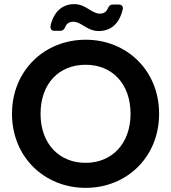

<svg xmlns="http://www.w3.org/2000/svg" viewBox="-20 -901 826 928"><path d="M394 7C592 7 749 -141 749 -351C749 -561 592 -709 394 -709C196 -709 38 -561 38 -351C38 -141 196 7 394 7ZM394 -114C265 -114 176 -207 176 -351C176 -497 265 -588 394 -588C521 -588 611 -497 611 -351C611 -207 521 -114 394 -114ZM339 -881C285 -881 244 -850 226 -784C220 -764 228 -752 242 -752H271C283 -752 290 -758 295 -770C302 -788 316 -796 334 -796C374 -796 400 -751 457 -751C513 -751 556 -783 573 -855C577 -870 568 -879 554 -879H525C513 -879 507 -873 501 -860C494 -843 480 -835 463 -835C422 -835 396 -881 339 -881Z"/></svg>

Font: Arvore Sans SemiBold
Style: Regular
Weight: 600
Designer: Jonny Pinhorn (Latin) Dan Schunck (customization for Arvore)
Version: Version 1.000;Glyphs 3.3 (3305)